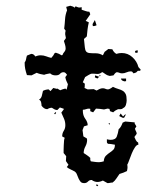

<svg xmlns="http://www.w3.org/2000/svg" viewBox="-20 -643 577 670"><path d="M214 -607 211 -619 225 -623Q229 -622 233.5 -620.5Q238 -619 240 -616L244 -621Q250 -618 254 -617Q258 -616 265 -618V-609Q272 -607 278.5 -604.5Q285 -602 292 -602L295 -593L279 -570L290 -565Q287 -553 285.5 -540.5Q284 -528 283 -516L273 -507Q275 -488 276 -478Q277 -468 280.5 -463.5Q284 -459 291.5 -458Q299 -457 315 -457Q327 -457 339 -450L345 -462L358 -472L372 -471Q377 -460 386 -455Q395 -458 405 -458Q426 -458 442 -443.5Q458 -429 463 -409L471 -400L469 -396H461L455 -390L446 -387L441 -393L437 -394Q429 -394 421.5 -390.5Q414 -387 406 -387Q401 -387 396.5 -389Q392 -391 387 -391Q383 -389 380.5 -386Q378 -383 376 -380L363 -378Q354 -380 350 -383Q346 -386 338 -391H336Q327 -384 318.5 -385Q310 -386 300 -386Q297 -386 288.5 -381Q280 -376 277 -374L269 -356L276 -351Q276 -339 274.5 -332.5Q273 -326 269 -315Q271 -301 276 -292L274 -280L280 -276Q280 -270 274.5 -266.5Q269 -263 269 -257Q269 -240 277.5 -228.5Q286 -217 286 -206L273 -202L268 -189L271 -167L283 -160L284 -155Q284 -143 278 -132Q272 -121 272 -109Q278 -105 284 -101Q290 -97 295 -92V-85L297 -80Q305 -79 311.5 -78Q318 -77 326 -77Q330 -77 334 -78Q338 -79 342 -80Q343 -93 349.5 -99.5Q356 -106 363 -110.5Q370 -115 375.5 -120.5Q381 -126 381 -138Q375 -139 369.5 -140Q364 -141 358 -141Q353 -143 353 -147.5Q353 -152 353 -157Q361 -155 366 -155Q383 -155 387.5 -166.5Q392 -178 394 -192Q399 -196 402.5 -202.5Q406 -209 408 -215L417 -219L450 -216V-212L456 -202L451 -194Q452 -189 454.5 -185Q457 -181 457 -176L449 -165Q451 -160 454 -154Q457 -148 462 -146L463 -138Q457 -138 451 -129Q445 -120 440 -108Q435 -96 431 -84.5Q427 -73 424 -68Q425 -65 425 -59Q425 -54 423 -46Q417 -43 410.5 -40.5Q404 -38 397 -36Q391 -28 386 -20Q381 -12 373 -6Q368 -6 364 -5Q360 -4 355 -4L339 -13Q329 -8 320 -8Q310 -8 300 -15Q292 -15 287 -9.5Q282 -4 274 -4Q265 -4 261 -9Q257 -14 254 -20.5Q251 -27 248.5 -34Q246 -41 240 -45Q233 -49 226 -52Q219 -55 213 -60L219 -68L210 -81L211 -98L202 -109Q202 -113 202 -120.5Q202 -128 202.5 -136.5Q203 -145 203.5 -152Q204 -159 206 -162L197 -167Q197 -178 202.5 -186.5Q208 -195 208 -206Q208 -218 203.5 -228.5Q199 -239 194 -250Q199 -256 201.5 -260Q204 -264 205 -268Q206 -272 206.5 -276Q207 -280 209 -288L205 -299L217 -349Q214 -355 211.5 -361Q209 -367 208 -374L214 -382Q212 -385 209 -388Q206 -391 202 -391Q194 -391 189.5 -385.5Q185 -380 174 -380Q162 -380 155 -387Q150 -386 144.5 -385Q139 -384 134 -382Q119 -384 108 -389L90 -380L74 -381Q70 -393 68 -402.5Q66 -412 66 -425Q70 -430 71 -436.5Q72 -443 74 -449L89 -455Q98 -455 103 -446Q108 -448 112.5 -449Q117 -450 122 -450Q132 -450 141 -446.5Q150 -443 159 -441Q166 -448 171 -458L175 -459Q186 -456 195 -450L198 -451Q200 -457 204.5 -462Q209 -467 209 -474Q209 -480 207 -487Q205 -494 203 -500L210 -510Q208 -518 207.5 -523Q207 -528 209 -536L204 -543Q206 -559 207 -575.5Q208 -592 214 -607ZM308 -552H304L303 -559L311 -573L317 -555Q315 -554 312.5 -553Q310 -552 308 -552ZM396 -238 401 -247 409 -237H410L418 -245V-241L413 -232H408ZM402 -369H420V-360L415 -359Q410 -360 406.5 -362Q403 -364 402 -369ZM311 -373 312 -380 326 -375 320 -369ZM453 -458 451 -465 460 -468 461 -460ZM318 0 323 4 319 7 315 3ZM359 -211 360 -213H362L364 -211L363 -209H361ZM328 -376 327 -381 328 -382 331 -379ZM374 -340Q384 -335 393 -332.5Q402 -330 408.5 -326Q415 -322 418.5 -315Q422 -308 422 -293Q422 -286 419.5 -277.5Q417 -269 410 -266Q406 -262 401.5 -262Q397 -262 392 -262Q387 -260 383 -257.5Q379 -255 375 -251L364 -255L362 -263L355 -264L343 -261Q336 -262 329 -263Q322 -264 315 -264L305 -251L295 -255V-263L291 -264Q285 -264 280 -262Q275 -260 269 -260Q261 -260 255 -266Q251 -263 248.5 -258.5Q246 -254 243 -250Q231 -255 225 -266Q220 -264 215.5 -263Q211 -262 206 -262Q202 -264 198 -265Q194 -266 189 -268L180 -259Q175 -259 170 -261.5Q165 -264 161 -267Q153 -267 145 -262Q134 -262 125 -274Q125 -279 123.5 -286Q122 -293 116 -295Q124 -300 126 -309Q128 -318 130 -326Q140 -331 150 -331L156 -325L166 -336L178 -333L180 -334L190 -328Q199 -332 208 -334L215 -328Q229 -328 237 -332Q245 -336 260 -333L275 -336L286 -331L307 -332L317 -327Q322 -330 327.5 -332.5Q333 -335 339 -335Q344 -335 348 -333Q352 -331 357 -331Q360 -331 366 -334.5Q372 -338 374 -340ZM172 -244 169 -247 174 -252 176 -249Z"/></svg>

Font: ErikasBuero
Style: Regular
Weight: 400
Designer: Peter Wiegel
Foundry: Peter Wiegel
Version: Version 1.006